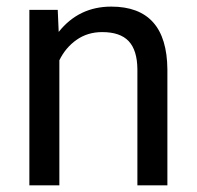

<svg xmlns="http://www.w3.org/2000/svg" viewBox="-20 -558 592 578"><path d="M153.8 -528.3 156.7 -461.9Q217.3 -538.1 314.9 -538.1Q482.4 -538.1 483.9 -349.1V0H393.6V-349.6Q393.1 -406.7 367.4 -434.1Q341.8 -461.4 287.6 -461.4Q243.7 -461.4 210.4 -438Q177.2 -414.6 158.7 -376.5V0H68.4V-528.3Z"/></svg>

Font: Roboto-ThirdPerson-AD3FC
Style: ThirdPerson-AD3FC
Weight: 400
Designer: Google
Version: Version 2.137; 2017